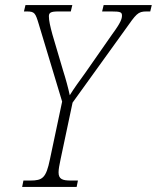

<svg xmlns="http://www.w3.org/2000/svg" viewBox="-20 -734 616 754"><path d="M67 0H281L286 -25H259C226 -25 210 -30 210 -57C210 -69 213 -86 218 -109L265 -331L471 -617C515 -679 521 -689 555 -689H570L576 -714H387L381 -689H418C453 -689 459 -686 459 -673C459 -661 455 -646 421 -600L315 -448C291 -415 270 -386 254 -360C248 -388 238 -425 228 -456L186 -598C177 -631 172 -653 172 -670C172 -684 179 -689 209 -689H258L264 -714H80L74 -689H85C116 -689 119 -683 132 -640L224 -335L176 -108C161 -35 147 -25 99 -25H72Z"/></svg>

Font: Noto Serif Condensed ExtraLight
Style: Italic
Weight: 200
Width: 3
Italic angle: -12°
Designer: Monotype Design Team
Foundry: Monotype Imaging Inc.
Version: Version 2.013